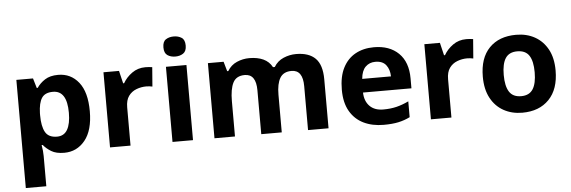

<svg xmlns="http://www.w3.org/2000/svg" viewBox="-58 -955 4133 1390"><g transform="rotate(-5 2009.0 -260.0)"><path d="M382 -556Q474 -556 531 -484.5Q588 -413 588 -274Q588 -135 529 -62.5Q470 10 378 10Q319 10 284 -11.5Q249 -33 227 -60H219Q227 -18 227 20V240H78V-546H199L220 -475H227Q249 -508 286 -532Q323 -556 382 -556ZM334 -437Q276 -437 252.5 -401Q229 -365 227 -291V-275Q227 -196 250.5 -153.5Q274 -111 336 -111Q387 -111 411.5 -153.5Q436 -196 436 -276Q436 -437 334 -437Z M1016 -556Q1027 -556 1042 -555Q1057 -554 1066 -552L1055 -412Q1048 -414 1034.5 -415.5Q1021 -417 1011 -417Q973 -417 938 -403.5Q903 -390 881.5 -360Q860 -330 860 -278V0H711V-546H824L846 -454H853Q877 -496 919 -526Q961 -556 1016 -556Z M1240 -760Q1273 -760 1297 -744.5Q1321 -729 1321 -687Q1321 -646 1297 -630Q1273 -614 1240 -614Q1206 -614 1182.5 -630Q1159 -646 1159 -687Q1159 -729 1182.5 -744.5Q1206 -760 1240 -760ZM1314 -546V0H1165V-546Z M2111 -556Q2204 -556 2251.5 -508.5Q2299 -461 2299 -356V0H2150V-319Q2150 -437 2068 -437Q2009 -437 1984 -395Q1959 -353 1959 -274V0H1810V-319Q1810 -437 1728 -437Q1666 -437 1642.5 -390.5Q1619 -344 1619 -257V0H1470V-546H1584L1604 -476H1612Q1637 -518 1680.5 -537Q1724 -556 1771 -556Q1831 -556 1873 -536.5Q1915 -517 1937 -476H1950Q1975 -518 2019.5 -537Q2064 -556 2111 -556Z M2677 -556Q2790 -556 2856 -491.5Q2922 -427 2922 -308V-236H2570Q2572 -173 2607.5 -137Q2643 -101 2706 -101Q2759 -101 2802 -111.5Q2845 -122 2891 -144V-29Q2851 -9 2806.5 0.5Q2762 10 2699 10Q2617 10 2554 -20.5Q2491 -51 2455 -113Q2419 -175 2419 -269Q2419 -365 2451.5 -428.5Q2484 -492 2542 -524Q2600 -556 2677 -556ZM2678 -450Q2635 -450 2606.5 -422Q2578 -394 2573 -335H2782Q2781 -385 2756 -417.5Q2731 -450 2678 -450Z M3348 -556Q3359 -556 3374 -555Q3389 -554 3398 -552L3387 -412Q3380 -414 3366.5 -415.5Q3353 -417 3343 -417Q3305 -417 3270 -403.5Q3235 -390 3213.5 -360Q3192 -330 3192 -278V0H3043V-546H3156L3178 -454H3185Q3209 -496 3251 -526Q3293 -556 3348 -556Z M3973 -274Q3973 -138 3901.5 -64Q3830 10 3707 10Q3631 10 3571.5 -23Q3512 -56 3478 -119.5Q3444 -183 3444 -274Q3444 -410 3515 -483Q3586 -556 3710 -556Q3787 -556 3846 -523Q3905 -490 3939 -427.5Q3973 -365 3973 -274ZM3596 -274Q3596 -193 3622.5 -151.5Q3649 -110 3709 -110Q3768 -110 3794.5 -151.5Q3821 -193 3821 -274Q3821 -355 3794.5 -395.5Q3768 -436 3708 -436Q3649 -436 3622.5 -395.5Q3596 -355 3596 -274Z"/></g></svg>

Font: Noto Sans Thaana
Style: Bold
Weight: 700
Designer: David Williams
Foundry: Google Inc.
Version: Version 3.001; ttfautohint (v1.8.4.7-5d5b)